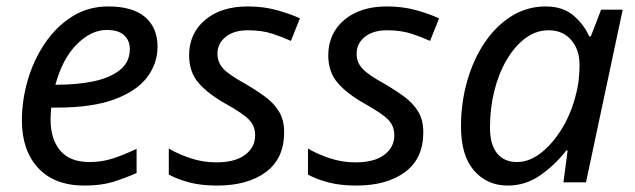

<svg xmlns="http://www.w3.org/2000/svg" viewBox="-20 -566 1971 596"><path d="M242 10Q149 10 98.5 -44.5Q48 -99 48 -192Q48 -256 66.5 -318.5Q85 -381 120 -432.5Q155 -484 204.5 -515Q254 -546 316 -546Q392 -546 430.5 -513Q469 -480 469 -421Q469 -369 436.5 -326Q404 -283 335 -257.5Q266 -232 156 -232H139Q138 -223 137.5 -213Q137 -203 137 -195Q137 -134 167 -98.5Q197 -63 258 -63Q296 -63 330 -74Q364 -85 404 -104V-29Q366 -12 329.5 -1Q293 10 242 10ZM159 -303Q219 -303 270 -313.5Q321 -324 352 -348.5Q383 -373 383 -414Q383 -440 365.5 -456.5Q348 -473 311 -473Q263 -473 218.5 -428.5Q174 -384 152 -303Z M654 10Q605 10 568.5 0.5Q532 -9 504 -24V-105Q530 -89 569.5 -75.5Q609 -62 651 -62Q710 -62 741 -85.5Q772 -109 772 -146Q772 -175 753 -194.5Q734 -214 682 -243Q625 -275 596 -309Q567 -343 567 -394Q567 -462 616.5 -504Q666 -546 749 -546Q798 -546 839.5 -534.5Q881 -523 911 -509L883 -439Q857 -451 825 -461.5Q793 -472 749 -472Q706 -472 680.5 -451.5Q655 -431 655 -399Q655 -373 672.5 -353.5Q690 -334 743 -305Q777 -285 804 -265Q831 -245 846.5 -219Q862 -193 862 -155Q862 -74 805.5 -32Q749 10 654 10Z M1086 10Q1037 10 1000.5 0.5Q964 -9 936 -24V-105Q962 -89 1001.5 -75.5Q1041 -62 1083 -62Q1142 -62 1173 -85.5Q1204 -109 1204 -146Q1204 -175 1185 -194.5Q1166 -214 1114 -243Q1057 -275 1028 -309Q999 -343 999 -394Q999 -462 1048.5 -504Q1098 -546 1181 -546Q1230 -546 1271.5 -534.5Q1313 -523 1343 -509L1315 -439Q1289 -451 1257 -461.5Q1225 -472 1181 -472Q1138 -472 1112.5 -451.5Q1087 -431 1087 -399Q1087 -373 1104.5 -353.5Q1122 -334 1175 -305Q1209 -285 1236 -265Q1263 -245 1278.5 -219Q1294 -193 1294 -155Q1294 -74 1237.5 -32Q1181 10 1086 10Z M1556 10Q1492 10 1451.5 -36.5Q1411 -83 1411 -173Q1411 -248 1430.5 -315.5Q1450 -383 1485 -434.5Q1520 -486 1568 -516Q1616 -546 1674 -546Q1727 -546 1760 -518Q1793 -490 1809 -453H1814L1846 -536H1913L1799 0H1729L1742 -99H1738Q1704 -55 1658 -22.5Q1612 10 1556 10ZM1585 -63Q1622 -63 1657.5 -90Q1693 -117 1722 -163Q1751 -209 1766 -266Q1774 -295 1776.5 -319.5Q1779 -344 1779 -365Q1779 -412 1753 -442Q1727 -472 1683 -472Q1644 -472 1611 -447.5Q1578 -423 1553 -380.5Q1528 -338 1514.5 -284Q1501 -230 1501 -171Q1501 -117 1523 -90Q1545 -63 1585 -63Z"/></svg>

Font: Noto Sans
Style: Italic
Weight: 400
Italic angle: -12°
Designer: Monotype Design Team
Foundry: Monotype Imaging Inc.
Version: Version 2.013; ttfautohint (v1.8.4.7-5d5b)